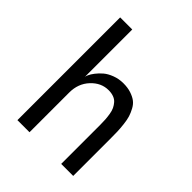

<svg xmlns="http://www.w3.org/2000/svg" viewBox="-214 -892 1015 1015"><g transform="rotate(45 294.0 -384.0)"><path d="M180.2 -296.9V0H89.8V-768.1H180.2V-413.1Q180.2 -418.5 185.8 -431.4Q191.4 -444.3 205.1 -462.2Q218.8 -480 237.3 -495.8Q255.9 -511.7 285.4 -522.9Q314.9 -534.2 349.1 -534.2Q380.9 -534.2 405.5 -526.1Q430.2 -518.1 446.8 -505.9Q463.4 -493.7 474.9 -472.4Q486.3 -451.2 492.4 -431.9Q498.5 -412.6 502 -382.3Q505.4 -352.1 506.1 -330.1Q506.8 -308.1 506.8 -273.9V0H417V-292Q417 -314.9 415.8 -332Q414.6 -349.1 411.4 -368.9Q408.2 -388.7 401.4 -402.8Q394.5 -417 384 -429Q373.5 -440.9 356.9 -447Q340.3 -453.1 318.8 -453.1Q263.7 -453.1 221.9 -408.4Q180.2 -363.8 180.2 -296.9Z"/></g></svg>

Font: Standard
Style: Regular
Weight: 400
Designer: Bryce Wilner
Version: Version 2.000;PS 2.0;hotconv 16.6.51;makeotf.lib2.5.65220 DE